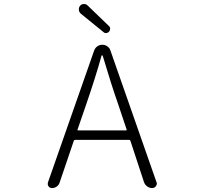

<svg xmlns="http://www.w3.org/2000/svg" viewBox="-20 -956 1040 976"><path d="M533.2 -824.2Q540 -818.4 540 -810.1Q540 -801.8 534.7 -795.4Q529.3 -789.1 520.5 -788.1Q511.7 -787.1 505.9 -793L390.6 -886.7Q381.8 -894.5 380.9 -906.2Q379.9 -918 387.2 -926.8Q394.5 -935.5 405.3 -935.5Q406.2 -935.5 407.2 -935.5Q418 -935.5 424.8 -928.7ZM374 -296.9Q373 -293 377.9 -293H621.1Q625 -293 624 -296.9L581.1 -424.8Q543.9 -531.2 502 -672.9Q501 -674.8 499 -674.8Q497.1 -674.8 496.1 -672.9Q465.8 -563.5 418 -424.8ZM753.9 0Q740.2 0 728.5 -8.3Q716.8 -16.6 711.9 -30.3L642.6 -241.2Q640.6 -245.1 636.7 -245.1H361.3Q357.4 -245.1 355.5 -241.2L283.2 -28.3Q279.3 -15.6 268.6 -7.8Q257.8 0 244.1 0Q233.4 0 226.6 -8.8Q222.7 -14.6 222.7 -20.5Q222.7 -24.4 223.6 -28.3L459 -700.2Q463.9 -712.9 475.1 -720.7Q486.3 -728.5 500 -728.5Q513.7 -728.5 525.4 -720.7Q537.1 -712.9 541 -700.2L775.4 -30.3Q777.3 -26.4 777.3 -22.5Q777.3 -15.6 772.5 -9.8Q765.6 0 753.9 0Z"/></svg>

Font: Gen Jyuu Gothic L Monospace Light
Style: Regular
Weight: 300
Designer: [Source Han Sans]
Ryoko NISHIZUKA  (kana & ideographs); Paul D. Hunt (Latin, Greek & Cyrillic); Wenlong ZHANG  (bopomofo
Version: Version 1.002.20150607